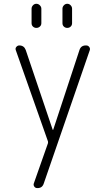

<svg xmlns="http://www.w3.org/2000/svg" viewBox="-20 -755 540 995"><path d="M228.5 -22.5 61.5 -496.1Q58.6 -504.9 64.9 -512.2Q71.3 -519.5 80.1 -519.5Q104.5 -519.5 113.3 -496.1L252.9 -83Q252.9 -82 253.9 -82Q255.9 -82 255.9 -83L391.6 -495.1Q399.4 -520.5 426.8 -519.5Q436.5 -519.5 442.4 -511.7Q448.2 -503.9 445.3 -495.1L207 195.3Q199.2 220.7 172.9 219.7Q163.1 219.7 157.7 211.9Q152.3 204.1 155.3 195.3L228.5 -12.7Q229.5 -18.6 228.5 -22.5ZM303.7 -710Q303.7 -719.7 311 -727.5Q318.4 -735.4 328.6 -735.4Q338.9 -735.4 346.2 -727.5Q353.5 -719.7 353.5 -710V-634.8Q353.5 -624 346.2 -617.2Q338.9 -610.4 328.6 -610.4Q318.4 -610.4 311 -617.2Q303.7 -624 303.7 -634.8ZM143.6 -710Q143.6 -719.7 150.9 -727.5Q158.2 -735.4 168.5 -735.4Q178.7 -735.4 186.5 -727.5Q194.3 -719.7 194.3 -710V-634.8Q194.3 -624 186.5 -617.2Q178.7 -610.4 168.5 -610.4Q158.2 -610.4 150.9 -617.2Q143.6 -624 143.6 -634.8Z"/></svg>

Font: Rounded-L Mgen+ 1mn light
Style: Regular
Weight: 200
Designer: [Source Han Sans]
Ryoko NISHIZUKA  (kana & ideographs); Paul D. Hunt (Latin, Greek & Cyrillic); Wenlong ZHANG  (bopomofo
Version: Version 1.059.20150602